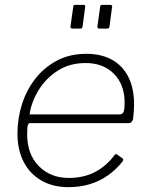

<svg xmlns="http://www.w3.org/2000/svg" viewBox="-20 -762 617 792"><path d="M262 10Q198 10 150.5 -17.5Q103 -45 77.5 -94.5Q52 -144 52 -211Q52 -273 70.5 -331.5Q89 -390 125.5 -437Q162 -484 215 -512Q268 -540 336 -540Q398 -540 442 -515.5Q486 -491 509.5 -444.5Q533 -398 533 -331Q533 -317 532 -302.5Q531 -288 529 -272Q528 -265 523 -259.5Q518 -254 510 -254H104Q98 -254 95 -246.5Q92 -239 92 -208Q92 -126 140 -77Q188 -28 264 -28Q325 -28 372 -52.5Q419 -77 453 -123Q457 -127 459.5 -126.5Q462 -126 464 -124L485 -109Q490 -106 487 -98Q459 -62 424.5 -38Q390 -14 349.5 -2Q309 10 262 10ZM472 -290Q483 -290 488.5 -298Q494 -306 494 -339Q494 -413 450 -457.5Q406 -502 333 -502Q267 -502 217.5 -470Q168 -438 138.5 -389Q109 -340 102 -290ZM331 -731 321 -655Q320 -648 318 -646Q316 -644 308 -644H281Q274 -644 272 -646.5Q270 -649 271 -655L282 -733Q283 -739 284.5 -740.5Q286 -742 291 -742H323Q328 -742 330.5 -739.5Q333 -737 331 -731ZM442 -731 432 -655Q431 -648 429 -646Q427 -644 419 -644H392Q385 -644 383 -646.5Q381 -649 382 -655L393 -733Q394 -739 395.5 -740.5Q397 -742 402 -742H434Q439 -742 441.5 -739.5Q444 -737 442 -731Z"/></svg>

Font: Libre Franklin Thin
Style: Italic
Weight: 100
Italic angle: -8°
Designer: Pablo Impallari, Rodrigo Fuenzalida, Nhung Nguyen
Foundry: Impallari Type
Version: Version 3.000